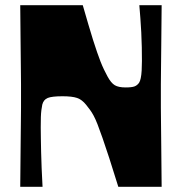

<svg xmlns="http://www.w3.org/2000/svg" viewBox="-20 -720 701 740"><path d="M58 0Q59 -96 59.5 -156.5Q60 -217 60.5 -252Q61 -287 61 -305Q61 -323 61 -332Q61 -341 61 -350Q61 -359 61 -368Q61 -377 61 -395Q61 -413 60.5 -448Q60 -483 59.5 -543.5Q59 -604 58 -700H299Q311 -659 320.5 -626Q330 -593 338.5 -566.5Q347 -540 354 -519.5Q361 -499 367.5 -482.5Q374 -466 380.5 -452.5Q387 -439 394 -426Q408 -400 422.5 -391.5Q437 -383 464 -383Q488 -383 498.5 -387Q509 -391 516 -401Q520 -407 522.5 -419Q525 -431 526 -448Q527 -465 527 -485Q527 -510 526.5 -538Q526 -566 524.5 -594.5Q523 -623 521 -650Q519 -677 517 -700H603Q602 -604 601.5 -543.5Q601 -483 600.5 -448Q600 -413 600 -395Q600 -377 600 -368Q600 -359 600 -350Q600 -341 600 -332Q600 -323 600 -305Q600 -287 600.5 -252Q601 -217 601.5 -156.5Q602 -96 603 0H436Q416 -65 401 -111Q386 -157 375 -188.5Q364 -220 356 -240.5Q348 -261 341 -274Q334 -287 327 -296.5Q320 -306 312 -316Q296 -336 277 -342.5Q258 -349 221 -349Q180 -349 164 -342.5Q148 -336 143 -317Q141 -307 139.5 -295.5Q138 -284 137.5 -268.5Q137 -253 137 -229Q137 -210 137.5 -186Q138 -162 138.5 -133.5Q139 -105 140.5 -71.5Q142 -38 144 0Z"/></svg>

Font: Ojuju ExtraLight ExtraBold
Style: Regular
Weight: 800
Version: Version 1.000